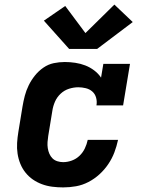

<svg xmlns="http://www.w3.org/2000/svg" viewBox="-20 -808 640 836"><path d="M255 8Q231 8 207.5 5Q184 2 162.5 -6Q141 -14 123 -26.5Q105 -39 91 -56.5Q77 -74 68.5 -95Q60 -116 56.5 -139Q53 -162 54.5 -186Q56 -210 60 -234L78 -344Q82 -368 88 -391Q94 -414 105 -436.5Q116 -459 132 -479Q148 -499 169 -513.5Q190 -528 214 -533Q238 -538 262 -538Q285 -538 308 -534.5Q331 -531 351.5 -523Q372 -515 390 -501.5Q408 -488 420 -470L430 -530H546L516 -349H400Q403 -366 398.5 -382.5Q394 -399 382 -409.5Q370 -420 353.5 -424Q337 -428 321 -428Q301 -428 280.5 -421.5Q260 -415 244 -400Q228 -385 219.5 -365.5Q211 -346 208 -326L190 -216Q188 -203 187 -189.5Q186 -176 188 -163Q190 -150 195 -138.5Q200 -127 208.5 -118.5Q217 -110 229.5 -106Q242 -102 255 -102Q274 -102 293 -109Q312 -116 326.5 -130Q341 -144 349.5 -162Q358 -180 362 -199H494Q488 -171 478 -144.5Q468 -118 451.5 -93.5Q435 -69 413 -49Q391 -29 365 -15.5Q339 -2 311 3Q283 8 255 8ZM281 -595 171 -718 264 -782 352 -664 478 -788 558 -712 403 -595Z"/></svg>

Font: Iosevka Curly Slab XBdExObl
Style: Regular
Weight: 800
Width: 7
Italic angle: -9°
Monospace: yes
Designer: Belleve Invis
Foundry: Belleve Invis
Version: Version 11.1.0; ttfautohint (v1.8.3)